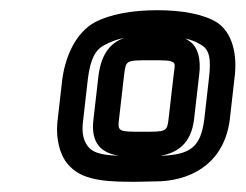

<svg xmlns="http://www.w3.org/2000/svg" viewBox="-20 -704 481 376"><path d="M439 -549C446 -599 434 -641 405 -660C379 -676 338 -684 288 -684C238 -684 195 -676 165 -660C131 -641 109 -599 102 -549L93 -470C88 -432 98 -396 117 -378C145 -348 199 -348 247 -348L294 -349H295C364 -353 420 -391 430 -470L439 -549ZM259 -446C213 -446 210 -446 213 -470L223 -557C227 -586 225 -586 276 -586C302 -586 313 -586 319 -582C323 -579 323 -578 320 -557L310 -470C307 -446 305 -446 259 -446ZM224 -630C198 -621 179 -601 173 -557L163 -470C157 -421 181 -404 213 -399C186 -400 166 -403 155 -414C144 -426 139 -442 143 -470L152 -549C157 -589 167 -607 185 -616C196 -622 209 -627 224 -630ZM295 -399C327 -405 354 -422 360 -470L370 -557C374 -587 368 -613 350 -624C347 -626 345 -628 341 -629C355 -626 365 -622 374 -616C390 -607 394 -589 389 -549L380 -470C373 -416 353 -402 299 -399H295Z"/></svg>

Font: Gamestation Text Outline
Style: Italic
Weight: 400
Designer: Jonas Hecksher
Foundry: Jonas Hecksher, Playtypeª, e-types AS
Version: Version 1.003